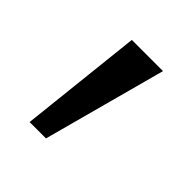

<svg xmlns="http://www.w3.org/2000/svg" viewBox="-90 -761 380 380"><g transform="rotate(45 99.5 -571.0)"><path d="M43.4 -442 71.5 -700H158.8L89.2 -442Z"/></g></svg>

Font: Lexend Medium
Style: Regular
Weight: 500
Designer: Bonnie Shaver-Troup, Thomas Jockin
Foundry: Lexend
Version: Version 1.005